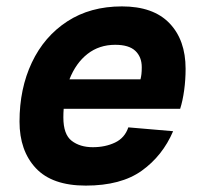

<svg xmlns="http://www.w3.org/2000/svg" viewBox="-20 -568 640 600"><path d="M248 12Q143 12 92 -42.5Q41 -97 41 -188Q41 -291 79.5 -372.5Q118 -454 190 -501Q262 -548 361 -548Q459 -548 509.5 -495.5Q560 -443 560 -353Q560 -319 555.5 -286Q551 -253 543 -228H179Q178 -215 178 -201Q178 -148 204 -128Q230 -108 270 -108Q309 -108 339.5 -122.5Q370 -137 381 -170L521 -158Q488 -81 423 -34.5Q358 12 248 12ZM340 -428Q290 -428 253.5 -399.5Q217 -371 197 -320H419Q421 -328 422 -336.5Q423 -345 423 -358Q423 -390 403 -409Q383 -428 340 -428Z"/></svg>

Font: Geist Mono
Style: Bold Italic
Weight: 700
Italic angle: -12°
Monospace: yes
Designer: Basement.studio, Andrés Briganti, Mateo Zaragoza
Foundry: Basement.studio, Vercel, Andrés Briganti, Guido Ferreyra, Mateo Zaragoza
Version: Version 1.500; ttfautohint (v1.8.4.7-5d5b)